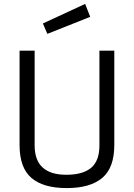

<svg xmlns="http://www.w3.org/2000/svg" viewBox="-20 -951 684 981"><path d="M157 -208Q157 -58 319 -58Q403 -58 445.5 -93.5Q488 -129 488 -208V-692H564V-210Q564 -94 502.5 -42Q441 10 321 10Q201 10 140.5 -42Q80 -94 80 -210V-692H157ZM199 -831 415 -931 441 -865 222 -778Z"/></svg>

Font: Titillium-CLs Web
Style: CLs-Regular
Weight: 400
Version: Version 1.002;PS 57.000;hotconv 1.0.70;makeotf.lib2.5.55311